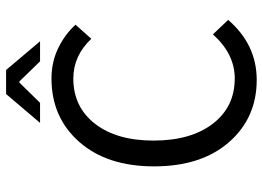

<svg xmlns="http://www.w3.org/2000/svg" viewBox="-138 -726 875 640"><g transform="rotate(-90 300.0 -405.5)"><path d="M210.9 -710 307.1 -823.2H387.2L482.9 -710H416L349.1 -778.8H345.2L277.8 -710ZM354 12.2Q227.5 12.2 146.7 -80.1Q65.9 -172.4 65.9 -330.1Q65.9 -486.8 147.5 -579.3Q229 -671.9 358.9 -671.9Q414.1 -671.9 460.2 -649.4Q506.3 -627 538.1 -591.8L491.2 -539.1Q434.6 -599.1 358.9 -599.1Q264.2 -599.1 208 -526.9Q151.9 -454.6 151.9 -332Q151.9 -207.5 208 -134.3Q264.2 -61 358.9 -61Q440.9 -61 505.9 -133.8L554.2 -83Q472.2 12.2 354 12.2Z"/></g></svg>

Font: Office Code Pro D
Style: Regular
Weight: 400
Designer: Nathan Rutzky & Paul D. Hunt
Foundry: Adobe Systems Incorporated
Version: Version 1.004;PS 001.004;hotconv 1.0.70;makeotf.lib2.5.58329